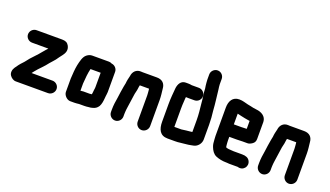

<svg xmlns="http://www.w3.org/2000/svg" viewBox="-75 -1325 3361 1954"><g transform="rotate(20 1605.0 -347.5)"><path d="M147 -395H323C318 -388 313 -382 307 -377C282 -350 257 -315 231 -289C215 -273 195 -251 180 -234C162 -213 148 -191 129 -172C106 -149 85 -121 67 -94C50 -69 42 -32 62 -5C77 15 99 32 127 32H475C512 32 543 1 543 -36C543 -73 512 -103 475 -103H248C254 -110 260 -117 265 -125C283 -148 307 -174 328 -195C346 -213 368 -239 384 -260C401 -280 418 -297 434 -317C449 -338 467 -364 482 -382C505 -412 523 -449 497 -494C482 -520 460 -530 423 -530H147C110 -530 79 -499 79 -462C79 -425 110 -395 147 -395Z M908 -346V-190C907 -183 907 -179 907 -176C906 -170 905 -163 904 -155L902 -133L899 -112V-110C896 -110 894 -110 893 -109C887 -109 881 -108 874 -107H807L777 -104V-182C781 -241 786 -298 798 -346ZM714 32H760C774 32 796 30 810 28H866C873 28 881 28 890 27L906 25C910 24 913 24 916 24C927 24 937 22 948 19C978 12 997 1 1014 -25C1029 -52 1033 -83 1036 -118L1038 -140C1040 -158 1042 -164 1043 -186V-405C1043 -440 1014 -469 982 -472C971 -478 960 -481 949 -481H769C748 -481 729 -474 710 -459C678 -433 668 -384 657 -336C648 -291 645 -238 642 -186V-43C642 -8 678 31 714 32Z M1278 -7V-34C1278 -39 1278 -46 1279 -57C1279 -66 1280 -75 1281 -82L1285 -112C1288 -131 1292 -160 1295 -181C1302 -216 1303 -256 1313 -290C1320 -313 1320 -340 1326 -362H1426C1426 -359 1428 -350 1428 -347C1429 -330 1432 -311 1432 -292V-8C1432 29 1462 60 1499 60C1536 60 1567 29 1567 -8V-291C1567 -332 1561 -373 1557 -409C1554 -464 1521 -497 1463 -497H1306C1300 -497 1294 -497 1288 -498C1238 -500 1205 -464 1200 -417C1193 -390 1186 -361 1184 -332C1184 -329 1183 -326 1182 -323C1180 -315 1178 -305 1176 -293C1170 -250 1161 -210 1157 -166C1150 -125 1143 -81 1143 -34V-7C1143 30 1174 61 1211 61C1248 61 1278 30 1278 -7Z M1900 -544H1822C1809 -546 1795 -549 1782 -548H1756C1705 -548 1683 -504 1677 -461C1672 -403 1666 -347 1666 -282V-93C1666 -10 1693 50 1776 50H1856C1876 50 1897 49 1914 46L1934 44C1947 43 1968 40 1980 39L1998 37C2018 33 2036 31 2056 26C2093 16 2126 -22 2126 -67V-226C2126 -276 2122 -327 2116 -373C2112 -413 2111 -454 2105 -491L2101 -525C2098 -550 2095 -572 2093 -595C2091 -614 2087 -631 2087 -650V-708C2087 -745 2057 -776 2020 -776C1983 -776 1952 -745 1952 -708V-652C1952 -641 1953 -631 1954 -621C1956 -600 1958 -578 1962 -558C1962 -505 1975 -457 1978 -402C1984 -346 1991 -287 1991 -226V-99L1979 -97C1945 -93 1910 -91 1876 -85H1801V-282C1801 -311 1802 -334 1804 -359L1806 -393C1807 -399 1807 -405 1808 -410H1809C1818 -409 1828 -409 1837 -409H1900C1937 -409 1968 -439 1968 -476C1968 -513 1937 -544 1900 -544Z M2442 -316H2361V-432C2376 -429 2390 -425 2403 -422C2431 -417 2457 -409 2486 -406L2500 -404V-318C2487 -318 2456 -316 2442 -316ZM2504 -183H2557C2572 -183 2588 -189 2607 -202C2626 -215 2635 -233 2635 -257V-442C2633 -502 2581 -532 2523 -537L2505 -540L2489 -542C2471 -546 2447 -552 2427 -555C2395 -562 2366 -574 2328 -574C2257 -574 2226 -519 2226 -449V-142C2226 -129 2227 -117 2228 -106C2230 -74 2231 -52 2241 -27C2254 7 2273 37 2305 52C2338 66 2377 75 2423 75H2429C2437 76 2445 77 2453 77H2546C2608 98 2659 35 2628 -20C2613 -47 2585 -58 2545 -58H2453C2444 -58 2433 -60 2422 -60C2417 -60 2401 -62 2396 -62L2381 -65C2377 -66 2373 -67 2370 -68C2369 -70 2368 -72 2367 -75C2367 -76 2367 -76 2366 -77C2366 -82 2365 -88 2364 -94C2363 -109 2361 -126 2361 -143V-181H2442C2456 -181 2490 -183 2504 -183Z M2872 -7V-34C2872 -39 2872 -46 2873 -57C2873 -66 2874 -75 2875 -82L2879 -112C2882 -131 2886 -160 2889 -181C2896 -216 2897 -256 2907 -290C2914 -313 2914 -340 2920 -362H3020C3020 -359 3022 -350 3022 -347C3023 -330 3026 -311 3026 -292V-8C3026 29 3056 60 3093 60C3130 60 3161 29 3161 -8V-291C3161 -332 3155 -373 3151 -409C3148 -464 3115 -497 3057 -497H2900C2894 -497 2888 -497 2882 -498C2832 -500 2799 -464 2794 -417C2787 -390 2780 -361 2778 -332C2778 -329 2777 -326 2776 -323C2774 -315 2772 -305 2770 -293C2764 -250 2755 -210 2751 -166C2744 -125 2737 -81 2737 -34V-7C2737 30 2768 61 2805 61C2842 61 2872 30 2872 -7Z"/></g></svg>

Font: Electronic
Style: UltThk
Weight: 900
Version: Version 1.011